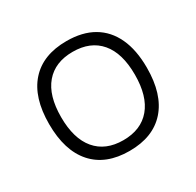

<svg xmlns="http://www.w3.org/2000/svg" viewBox="-120 -645 805 789"><g transform="rotate(-30 283.0 -250.5)"><path d="M283 10Q171 10 111 -57.5Q51 -125 51 -251Q51 -377 111 -444Q171 -511 283 -511Q358 -511 409.5 -481Q461 -451 488 -393Q515 -335 515 -251Q515 -125 455 -57.5Q395 10 283 10ZM283 -41Q367 -41 412.5 -95Q458 -149 458 -251Q458 -353 412.5 -406.5Q367 -460 283 -460Q199 -460 153.5 -406.5Q108 -353 108 -251Q108 -149 153.5 -95Q199 -41 283 -41Z"/></g></svg>

Font: Asta Sans Light
Style: Regular
Weight: 300
Designer: 42dot
Version: Version 1.000